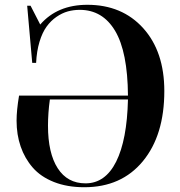

<svg xmlns="http://www.w3.org/2000/svg" viewBox="-20 -764 749 797"><path d="M330.1 13.2Q258.8 13.2 203.9 -8.5Q148.9 -30.3 115.7 -68.6Q82.5 -106.9 65.7 -156Q48.8 -205.1 48.8 -263.2Q48.8 -305.7 59.1 -367.2H511.2Q509.8 -548.8 457.8 -636Q405.8 -723.1 311 -723.1Q285.2 -723.1 261.5 -716.6Q237.8 -710 214.6 -694.1Q191.4 -678.2 173.6 -653.8Q155.8 -629.4 144 -590.6Q132.3 -551.8 129.9 -502.9H113.8L92.8 -740.2H106.9L147 -662.1Q217.8 -744.1 342.8 -744.1Q486.8 -744.1 574.5 -647Q662.1 -549.8 662.1 -386.2Q662.1 -202.6 573 -94.7Q483.9 13.2 330.1 13.2ZM335 -2.9Q417 -2.9 462.2 -93Q507.3 -183.1 511.2 -351.1H187Q179.2 -294.9 179.2 -242.2Q179.2 -128.4 219.5 -65.7Q259.8 -2.9 335 -2.9Z"/></svg>

Font: Display Semibold
Style: Regular
Weight: 600
Designer: Latin by Veronika Burian and Jose Scaglione. Greek by Irene Vlachou. Cyrillic by Vera Evstafieva.
Foundry: TypeTogether
Version: Version 3.002